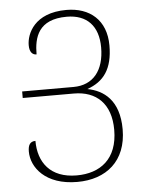

<svg xmlns="http://www.w3.org/2000/svg" viewBox="-53 -767 606 819"><g transform="rotate(-5 250.5 -357.5)"><path d="M245 10C369 10 457 -61 457 -197C457 -322 391 -368 322 -381C393 -406 432 -457 432 -558C432 -667 362 -725 262 -725C124 -725 89 -637 89 -589C89 -559 102 -547 119 -547C119 -620 139 -696 261 -696C347 -696 396 -645 396 -553C396 -454 348 -395 264 -395H44V-367H263C359 -367 421 -310 421 -198C421 -72 345 -18 245 -18C132 -18 82 -88 82 -180C59 -180 50 -165 50 -137C50 -69 109 10 245 10Z"/></g></svg>

Font: Noto Serif Armenian Condensed ExtraLight
Style: Regular
Weight: 200
Width: 3
Designer: Monotype Design Team
Foundry: Monotype Imaging Inc.
Version: Version 2.008